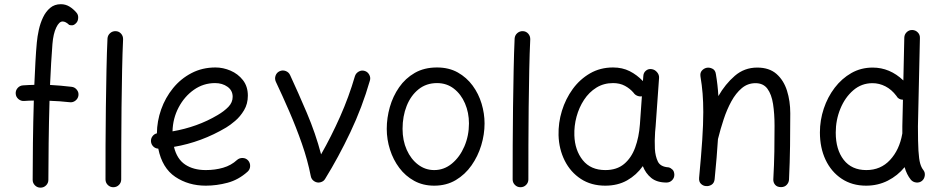

<svg xmlns="http://www.w3.org/2000/svg" viewBox="-20 -842 4418 901"><path d="M53.7 -402.3Q52.7 -417.5 62.7 -429Q72.8 -440.4 87.9 -441.4Q116.2 -443.4 141.1 -443.8Q143.6 -499.5 146.2 -550.3Q148.9 -601.1 152.8 -642.6Q155.3 -670.4 162.1 -701.7Q168.9 -732.9 181.9 -760.3Q194.8 -787.6 215.3 -804.9Q235.8 -822.3 265.6 -822.3Q287.6 -822.3 305.7 -811.3Q323.7 -800.3 338.4 -783.2Q347.7 -772.9 346.9 -758.1Q346.2 -743.2 338.4 -734.9Q329.6 -725.1 321.3 -723.6Q313 -722.2 304.7 -725.1Q288.1 -741.2 273.9 -741.2Q257.3 -741.2 243.7 -712.4Q230 -683.6 226.1 -635.7Q222.7 -595.7 220 -546.4Q217.3 -497.1 214.8 -443.4Q263.2 -440.9 315.9 -434.6Q330.6 -433.1 340.3 -421.1Q350.1 -409.2 348.1 -394Q346.2 -379.4 334.2 -369.9Q322.3 -360.4 307.1 -362.3Q259.3 -367.7 212.4 -369.1Q209.5 -269.5 208.3 -170.7Q207 -71.8 207 2Q207 17.1 196.3 27.8Q185.5 38.6 169.9 38.6Q154.8 38.6 144 27.8Q133.3 17.1 133.3 2Q133.3 -71.8 134.5 -170.7Q135.7 -269.5 138.7 -370.1Q127.4 -370.1 116.2 -369.6Q105 -369.1 93.3 -368.2Q78.1 -367.2 66.4 -377.2Q54.7 -387.2 53.7 -402.3Z M522.9 -695.8Q538.1 -695.3 548.1 -684.1Q558.1 -672.9 557.6 -657.2Q554.7 -595.2 553 -512.5Q551.3 -429.7 550.3 -338.6Q549.3 -247.6 549.1 -159.9Q548.8 -72.3 548.8 0Q548.8 15.1 538.1 25.9Q527.3 36.6 511.7 36.6Q496.6 36.6 485.8 25.9Q475.1 15.1 475.1 0Q475.1 -72.3 475.3 -160.2Q475.6 -248 476.8 -339.4Q478 -430.7 479.7 -514.2Q481.4 -597.7 484.4 -661.1Q485.4 -676.3 496.6 -686.3Q507.8 -696.3 522.9 -695.8Z M1142.1 -36.6Q1099.1 2 1047.9 15.6Q996.6 29.3 945.8 29.3Q864.3 29.3 802.7 -12Q741.2 -53.2 722.7 -144.5Q709 -145 699.2 -154.8Q689.5 -164.6 688.5 -178.2Q687.5 -191.9 695.6 -202.6Q703.6 -213.4 716.3 -216.3Q716.8 -273.4 736.3 -328.6Q755.9 -383.8 792 -428.2Q828.1 -472.7 878.7 -499Q929.2 -525.4 991.2 -525.4Q1026.9 -525.4 1061.8 -510.5Q1096.7 -495.6 1119.9 -466.1Q1143.1 -436.5 1143.1 -393.1Q1143.1 -354.5 1125.2 -324.7Q1107.4 -294.9 1083.5 -274.7Q1059.6 -254.4 1041.5 -243.7Q925.8 -174.8 796.4 -152.8Q810.1 -95.7 848.9 -69.8Q887.7 -43.9 945.8 -43.9Q989.3 -43.9 1027.1 -54.9Q1064.9 -65.9 1092.3 -91.3Q1103.5 -101.1 1118.9 -100.6Q1134.3 -100.1 1144.5 -88.9Q1154.3 -77.6 1153.8 -62.3Q1153.3 -46.9 1142.1 -36.6ZM989.3 -452.1Q934.6 -452.1 889.9 -420.7Q845.2 -389.2 818.1 -337.6Q791 -286.1 789.6 -225.6Q846.7 -235.4 900.4 -254.6Q954.1 -273.9 1001.5 -302.2Q1031.7 -319.8 1051.8 -340.6Q1071.8 -361.3 1071.8 -387.7Q1071.8 -417.5 1047.6 -434.8Q1023.4 -452.1 989.3 -452.1Z M1292 -507.8Q1306.2 -514.2 1320.6 -508.8Q1335 -503.4 1341.3 -489.7Q1378.9 -408.7 1419.9 -312.3Q1460.9 -215.8 1486.8 -117.7Q1534.7 -201.7 1575.9 -294.4Q1617.2 -387.2 1645.5 -484.4Q1649.9 -498.5 1663.3 -506.1Q1676.8 -513.7 1690.9 -509.3Q1705.1 -505.4 1712.6 -491.7Q1720.2 -478 1715.8 -463.9Q1679.7 -338.4 1624 -221.2Q1568.4 -104 1505.9 -2.9Q1499 9.3 1484.4 13.2Q1469.2 17.6 1455.3 9Q1441.4 0.5 1438.5 -15.1Q1423.8 -90.3 1396.7 -167.7Q1369.6 -245.1 1337.4 -319.3Q1305.2 -393.6 1274.4 -458.5Q1268.1 -472.7 1273.2 -487.1Q1278.3 -501.5 1292 -507.8Z M2030.8 -525.4Q2086.4 -525.4 2128.2 -502Q2169.9 -478.5 2198 -440.2Q2226.1 -401.9 2240 -355.5Q2253.9 -309.1 2253.9 -262.7Q2253.9 -211.4 2238.3 -159.9Q2222.7 -108.4 2192.6 -65.7Q2162.6 -22.9 2118.7 3.2Q2074.7 29.3 2017.6 29.3Q1964.8 29.3 1923.6 6.6Q1882.3 -16.1 1853.8 -54.2Q1825.2 -92.3 1810.1 -139.9Q1794.9 -187.5 1794.9 -237.3Q1794.9 -288.6 1809.3 -339.4Q1823.7 -390.1 1853 -432.4Q1882.3 -474.6 1926.5 -500Q1970.7 -525.4 2030.8 -525.4ZM2030.8 -452.1Q1980.5 -452.1 1944.1 -422.9Q1907.7 -393.6 1888.4 -345Q1869.1 -296.4 1869.1 -237.3Q1869.1 -182.6 1888.7 -138.9Q1908.2 -95.2 1941.9 -69.6Q1975.6 -43.9 2017.6 -43.9Q2064 -43.9 2100.8 -74.5Q2137.7 -105 2159.2 -155Q2180.7 -205.1 2180.7 -262.7Q2180.7 -313.5 2162.1 -356.7Q2143.6 -399.9 2109.9 -426Q2076.2 -452.1 2030.8 -452.1Z M2433.6 -695.8Q2448.7 -695.3 2458.7 -684.1Q2468.8 -672.9 2468.3 -657.2Q2465.3 -595.2 2463.6 -512.5Q2461.9 -429.7 2460.9 -338.6Q2460 -247.6 2459.7 -159.9Q2459.5 -72.3 2459.5 0Q2459.5 15.1 2448.7 25.9Q2438 36.6 2422.4 36.6Q2407.2 36.6 2396.5 25.9Q2385.7 15.1 2385.7 0Q2385.7 -72.3 2386 -160.2Q2386.2 -248 2387.5 -339.4Q2388.7 -430.7 2390.4 -514.2Q2392.1 -597.7 2395 -661.1Q2396 -676.3 2407.2 -686.3Q2418.5 -696.3 2433.6 -695.8Z M3107.9 14.6Q3063 14.6 3036.4 -6.8Q3009.8 -28.3 2996.6 -62.5Q2966.8 -20.5 2922.9 4.4Q2878.9 29.3 2820.3 29.3Q2754.4 29.3 2705.8 -2.4Q2657.2 -34.2 2630.1 -88.1Q2603 -142.1 2601.1 -207.5Q2599.6 -265.6 2616.9 -322Q2634.3 -378.4 2667.7 -424.3Q2701.2 -470.2 2749 -497.8Q2796.9 -525.4 2856.9 -525.4Q2900.4 -525.4 2934.8 -508.1Q2969.2 -490.7 2997.1 -461.4L2999 -486.3Q3000 -501.5 3011.5 -510.7Q3022.9 -520 3038.1 -517.6Q3052.7 -515.6 3063.2 -503.4Q3073.7 -491.2 3072.8 -476.6L3056.6 -248.5Q3055.7 -235.4 3054.2 -222.2Q3052.7 -202.6 3052.5 -181.4Q3052.2 -160.2 3053.2 -143.1Q3055.2 -108.9 3067.1 -84Q3079.1 -59.1 3117.7 -56.6Q3127.4 -54.2 3135.7 -46.1Q3144 -38.1 3144.5 -22Q3144.5 -6.8 3133.8 3.9Q3123 14.6 3107.9 14.6ZM2820.8 -43.9Q2874.5 -43.9 2908.7 -72.5Q2942.9 -101.1 2960.7 -149.7Q2978.5 -198.2 2982.9 -258.3L2992.2 -390.1Q2981.4 -388.2 2970.5 -392.6Q2959.5 -397 2953.1 -406.7Q2936.5 -426.3 2912.6 -439.2Q2888.7 -452.1 2856.9 -452.1Q2813 -452.1 2778.6 -430.7Q2744.1 -409.2 2720.7 -373.5Q2697.3 -337.9 2685.5 -294.4Q2673.8 -251 2675.3 -206.5Q2677.7 -136.7 2714.8 -90.3Q2752 -43.9 2820.8 -43.9Z M3260.7 -7.3Q3270.5 -111.8 3275.4 -185.5Q3280.3 -259.3 3280.3 -315.9Q3280.3 -363.3 3277.1 -403.1Q3273.9 -442.9 3267.1 -482.9Q3264.6 -500 3273.2 -510Q3281.7 -520 3293.9 -523.4Q3308.1 -526.9 3322.5 -520Q3336.9 -513.2 3339.4 -494.6Q3343.8 -468.8 3346.7 -443.1Q3349.6 -417.5 3351.1 -391.1Q3383.3 -447.3 3428.2 -486.1Q3473.1 -524.9 3533.2 -524.9Q3589.8 -524.9 3623.8 -495.1Q3657.7 -465.3 3673.1 -416.5Q3688.5 -367.7 3688.5 -310.5Q3688.5 -234.4 3687.5 -157.7Q3686.5 -81.1 3682.6 0.5Q3682.1 14.2 3672.1 25.1Q3662.1 36.1 3645 36.1Q3627 36.1 3617.7 25.4Q3608.4 14.6 3608.9 0Q3612.8 -69.8 3613.8 -130.4Q3614.7 -190.9 3614.7 -251.5Q3614.7 -308.6 3607.7 -354Q3600.6 -399.4 3581.3 -425.5Q3562 -451.7 3525.4 -451.7Q3488.8 -451.7 3460.9 -428.2Q3433.1 -404.8 3412.1 -366.5Q3391.1 -328.1 3376 -282.2Q3360.8 -236.3 3349.6 -190.9Q3349.1 -189.5 3349.1 -188.5Q3346.7 -148.4 3342.8 -101.8Q3338.9 -55.2 3333.5 -0.5Q3331.5 17.1 3319.1 24.9Q3306.6 32.7 3292.5 31.2Q3279.3 30.3 3269.3 20.5Q3259.3 10.7 3260.7 -7.3Z M4075.2 -524.9Q4155.8 -524.9 4219.2 -464.4L4223.6 -665.5Q4224.1 -680.7 4235.1 -691.2Q4246.1 -701.7 4261.2 -701.2Q4276.4 -700.7 4286.9 -689.9Q4297.4 -679.2 4296.9 -664.1L4287.6 -249Q4287.6 -175.3 4290 -135Q4292.5 -94.7 4297.9 -75.7Q4303.2 -56.6 4312 -45.4Q4321.8 -33.7 4319.8 -18.3Q4317.9 -2.9 4306.6 6.8Q4294.9 16.1 4279.5 14.4Q4264.2 12.7 4254.4 1.5Q4234.4 -23.4 4225.1 -57.6Q4192.4 -17.6 4146 5.9Q4099.6 29.3 4044.4 29.3Q3978.5 29.3 3929.7 -3.2Q3880.9 -35.6 3854.2 -92Q3827.6 -148.4 3827.6 -220.7Q3827.6 -277.8 3845.7 -332.3Q3863.8 -386.7 3897 -430.2Q3930.2 -473.6 3975.3 -499.3Q4020.5 -524.9 4075.2 -524.9ZM3901.9 -219.7Q3901.9 -140.1 3939.2 -92Q3976.6 -43.9 4045.4 -43.9Q4112.8 -43.9 4156.7 -91.3Q4200.7 -138.7 4213.9 -213.4Q4213.9 -214.8 4214.4 -215.8Q4214.4 -224.1 4214.4 -232.7Q4214.4 -241.2 4214.4 -250L4217.3 -374Q4195.8 -374.5 4186.5 -392.1Q4164.1 -421.9 4135 -436.8Q4106 -451.7 4074.2 -451.7Q4022.9 -451.7 3984.1 -418.2Q3945.3 -384.8 3923.6 -331.8Q3901.9 -278.8 3901.9 -219.7Z"/></svg>

Font: Mikhak Regular
Style: Regular
Weight: 400
Designer: Amin Abedi
Version: Version 3.3